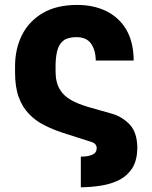

<svg xmlns="http://www.w3.org/2000/svg" viewBox="-20 -573 627 791"><path d="M313 198.7V72.3Q343.3 72.3 361.3 64Q378.4 56.2 378.4 37.1Q378.4 27.8 371.6 20Q365.2 13.7 347.2 8.8L235.8 -26.9Q194.8 -40.5 161.1 -58.1Q126 -75.7 99.6 -103.5Q72.3 -131.3 57.1 -172.9Q42 -213.9 42 -274.9V-299.8Q42 -371.1 70.3 -428.2Q99.1 -485.4 155.8 -519Q212.9 -552.7 298.3 -552.7Q365.7 -552.7 418.5 -526.9Q470.7 -501 500.5 -450.7Q530.3 -398.9 530.8 -323.7H374.5Q374 -367.2 354.5 -394Q335.9 -419.9 294.9 -419.9Q258.8 -419.9 240.7 -405.3Q222.7 -390.6 215.8 -363.8Q209 -336.4 209 -303.2V-277.8Q209 -233.4 226.6 -204.6Q242.2 -177.7 273.9 -160.2Q301.8 -144.5 345.2 -131.8L444.8 -103.5Q487.3 -89.8 516.6 -57.6Q544.9 -25.4 545.9 36.1Q544.9 87.4 525.9 118.2Q506.3 149.9 473.1 167.5Q439.9 184.6 397.9 191.4Q356.4 198.2 313 198.7Z"/></svg>

Font: My Font
Style: Regular
Weight: 500
Designer: Rasmus Andersson
Foundry: rsms
Version: Version 0.001